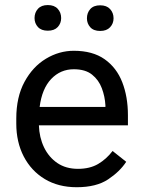

<svg xmlns="http://www.w3.org/2000/svg" viewBox="-20 -742 570 771"><path d="M288.1 9.8Q214.4 9.8 159.9 -22.9Q105.5 -55.7 75.4 -113.5Q45.4 -171.4 45.4 -245.6V-266.1Q45.4 -352.5 78.4 -413.3Q111.3 -474.1 164.3 -506.1Q217.3 -538.1 276.4 -538.1Q352.1 -538.1 400.1 -504.2Q448.2 -470.2 470.9 -411.9Q493.7 -353.5 493.7 -279.3V-238.8H136.2Q137.7 -190.4 156.7 -150.6Q175.8 -110.8 210.2 -87.4Q244.6 -64 293 -64Q340.8 -64 374 -83.5Q407.2 -103 432.1 -135.7L486.8 -92.3Q461.4 -53.2 414.1 -21.7Q366.7 9.8 288.1 9.8ZM276.4 -463.9Q222.7 -463.9 185.5 -424.8Q148.4 -385.7 139.2 -312.5H403.3V-319.3Q401.4 -354.5 388.9 -387.7Q376.5 -420.9 349.6 -442.4Q322.8 -463.9 276.4 -463.9ZM118.7 -669.4Q118.7 -691.4 132.3 -706.5Q146 -721.7 171.9 -721.7Q198.2 -721.7 211.9 -706.5Q225.6 -691.4 225.6 -669.4Q225.6 -648.4 211.9 -633.5Q198.2 -618.7 171.9 -618.7Q146 -618.7 132.3 -633.5Q118.7 -648.4 118.7 -669.4ZM329.1 -668.5Q329.1 -690.4 342.5 -705.6Q356 -720.7 382.3 -720.7Q408.2 -720.7 422.1 -705.6Q436 -690.4 436 -668.5Q436 -647.5 422.1 -632.6Q408.2 -617.7 382.3 -617.7Q356 -617.7 342.5 -632.6Q329.1 -647.5 329.1 -668.5Z"/></svg>

Font: Vazirmatn FD
Style: Regular
Weight: 400
Designer: Saber Rastikerdar
Foundry: Saber Rastikerdar
Version: Version 33.001